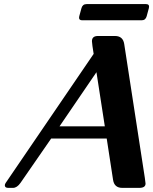

<svg xmlns="http://www.w3.org/2000/svg" viewBox="-20 -912 744 932"><path d="M20 0Q3.4 0 3.4 -12.7Q3.4 -18.1 7.8 -24.4L434.6 -650.4L428.7 -689Q426.3 -705.1 426.3 -711.9Q426.3 -737.3 455.6 -737.3H538.1Q577.1 -737.3 583 -698.2L683.1 -48.3Q686.5 -26.4 686.5 -21Q686.5 0 656.2 0H573.7Q534.7 0 528.8 -39.1L498 -239.7H228.5L79.6 -24.4Q62.5 0 43 0ZM488.8 -298.8 448.2 -561.5 269 -298.8ZM400.4 -892.1H688.5Q703.6 -892.1 703.6 -880.4Q703.6 -876 702.6 -872.6L691.9 -833Q686.5 -813.5 667.5 -813.5H379.4Q363.8 -813.5 363.8 -825.7Q363.8 -829.6 364.7 -833L375.5 -872.6Q380.9 -892.1 400.4 -892.1Z"/></svg>

Font: Cursive Sans
Style: Bold
Weight: 700
Italic angle: -15°
Designer: Wojciech Kalinowski "wmk69" (wmk69@o2.pl)
Foundry: Wojciech Kalinowski "wmk69" (wmk69@o2.pl)
Version: Wersja 3.1.0; 2022-02-18